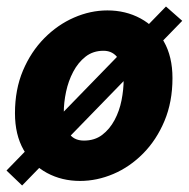

<svg xmlns="http://www.w3.org/2000/svg" viewBox="-20 -544 580 590"><path d="M226 12Q170 12 124.5 -12.5Q79 -37 52.5 -83.5Q26 -130 26 -196Q26 -269 50.5 -327Q75 -385 116 -426.5Q157 -468 207.5 -490Q258 -512 310 -512Q366 -512 411.5 -487.5Q457 -463 483.5 -416.5Q510 -370 510 -304Q510 -231 485.5 -172.5Q461 -114 420 -72.5Q379 -31 328.5 -9.5Q278 12 226 12ZM238 -112Q271 -112 294 -129.5Q317 -147 332 -175Q347 -203 353.5 -236Q360 -269 360 -300Q360 -338 344 -363Q328 -388 298 -388Q266 -388 243 -370Q220 -352 205 -323.5Q190 -295 183 -262Q176 -229 176 -198Q176 -162 190.5 -137Q205 -112 238 -112ZM48 26 0 -20 490 -524 540 -480Z"/></svg>

Font: Source Sans 3 Black
Style: Italic
Weight: 900
Italic angle: -11°
Designer: Paul D. Hunt
Foundry: Adobe
Version: Version 3.052;hotconv 1.1.0;makeotfexe 2.6.0